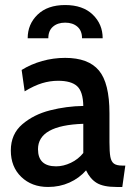

<svg xmlns="http://www.w3.org/2000/svg" viewBox="-20 -733 528 763"><path d="M23 -135Q23 -200 68.5 -239Q114 -278 179 -294.5Q244 -311 311 -312Q310 -369 286.5 -390.5Q263 -412 211 -412Q179 -412 147.5 -402.5Q116 -393 78 -370L66 -455Q103 -478 147.5 -490.5Q192 -503 239 -503Q331 -503 373 -453Q415 -403 415 -283V-168Q415 -129 418.5 -110Q422 -91 432.5 -83Q443 -75 466 -75H478L466 10H443Q391 10 364.5 -6Q338 -22 322 -56Q295 -25 256 -7.5Q217 10 171 10Q106 10 64.5 -30Q23 -70 23 -135ZM311 -125V-241Q131 -235 131 -140Q131 -72 203 -72Q232 -72 261.5 -86Q291 -100 311 -125ZM388 -581H306Q306 -611 287.5 -627Q269 -643 239 -643Q209 -643 190.5 -627Q172 -611 172 -581H90Q90 -637 129.5 -675Q169 -713 239 -713Q309 -713 348.5 -675Q388 -637 388 -581Z"/></svg>

Font: Cabin Medium
Style: Regular
Weight: 500
Designer: Pablo Impallari
Foundry: Pablo Impallari. http://www.impallari.com Igino Marini. http://www.ikern.com
Version: Version 2.200